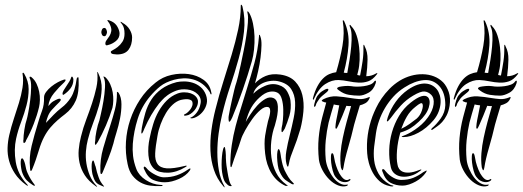

<svg xmlns="http://www.w3.org/2000/svg" viewBox="-20 -785 2209 811"><path d="M145 -333Q137 -299 122.5 -261.5Q108 -224 90 -192Q90 -190 87.5 -185.5Q85 -181 81 -181Q79 -181 78.5 -187Q78 -193 79 -195Q79 -211 83 -237.5Q87 -264 93 -281Q95 -287 99.5 -310Q104 -333 107.5 -361.5Q111 -390 111.5 -416.5Q112 -443 105 -456V-460Q109 -463 114 -458Q127 -447 134.5 -431Q142 -415 145.5 -397.5Q149 -380 148.5 -363Q148 -346 145 -333ZM184 -337Q195 -351 205 -357Q215 -363 225 -367Q226 -367 230 -368Q234 -369 236 -366Q238 -363 235 -359Q232 -355 230 -353Q223 -346 214.5 -337.5Q206 -329 199 -321Q189 -310 183 -295.5Q177 -281 174 -266Q191 -284 206.5 -300Q222 -316 240 -330Q263 -347 280 -374Q297 -401 304 -453Q306 -458 309 -459Q312 -460 312 -452Q315 -394 300 -360Q285 -326 255 -303Q239 -291 223 -277Q207 -263 192.5 -246Q178 -229 166 -206Q154 -183 145 -153Q138 -130 131 -109.5Q124 -89 116 -70Q114 -63 110 -63Q107 -64 107 -73Q102 -121 113.5 -168.5Q125 -216 141 -267Q148 -292 157.5 -317Q167 -342 166 -374Q166 -385 175 -397Q184 -409 197 -419.5Q210 -430 224 -437.5Q238 -445 248 -448Q257 -451 257 -447Q257 -443 251 -437Q230 -418 208.5 -392Q187 -366 184 -337ZM97 -1Q96 0 95.5 -0.5Q95 -1 90 -4Q60 -26 43 -52Q26 -78 18.5 -105.5Q11 -133 12 -160.5Q13 -188 19 -214Q27 -249 38.5 -283.5Q50 -318 60 -350.5Q70 -383 75 -414.5Q80 -446 75 -475Q75 -477 78 -478Q79 -478 80 -476.5Q81 -475 82 -474Q101 -442 101 -408.5Q101 -375 92 -340.5Q83 -306 69.5 -270.5Q56 -235 48 -199Q38 -153 46.5 -101Q55 -49 93 -8Q95 -5 97 -4Q99 -3 97 -1ZM127 0Q125 0 123 -1L119 -3Q105 -12 94 -22.5Q83 -33 75 -53Q72 -60 70 -71.5Q68 -83 67.5 -93Q67 -103 68.5 -110Q70 -117 74 -116Q77 -116 80.5 -108Q84 -100 86 -92Q88 -81 90.5 -71Q93 -61 97 -53Q108 -28 126 -5Q128 0 127 0ZM290 -449Q290 -428 278 -412Q266 -396 249 -385Q246 -383 245 -385.5Q244 -388 244 -389Q244 -395 249 -403.5Q254 -412 260.5 -421.5Q267 -431 273 -441Q279 -451 281 -459Q284 -464 287 -459Q290 -454 290 -449Z M455 -330Q458 -343 458.5 -360Q459 -377 456 -395Q453 -413 445.5 -429.5Q438 -446 426 -458Q420 -462 419 -462Q415 -462 419 -456Q425 -443 423.5 -415.5Q422 -388 417 -358.5Q412 -329 406.5 -305.5Q401 -282 400 -277Q393 -259 387.5 -232Q382 -205 382 -188Q381 -186 381 -180Q381 -174 384 -173Q385 -173 388 -178Q391 -183 393 -185Q411 -217 427.5 -255Q444 -293 455 -330ZM459 -179Q463 -197 472 -225.5Q481 -254 487 -284.5Q493 -315 493 -344.5Q493 -374 481 -393Q477 -397 475 -397Q473 -397 474 -393Q474 -355 465.5 -322.5Q457 -290 447 -259Q430 -208 416 -159.5Q402 -111 404 -60Q404 -57 404.5 -53.5Q405 -50 408 -50Q410 -50 411 -52Q412 -54 414 -58Q424 -82 437 -114.5Q450 -147 459 -179ZM388 0Q369 -20 359 -44.5Q349 -69 345 -94.5Q341 -120 343 -146Q345 -172 351 -195Q360 -231 374 -267Q388 -303 398 -338.5Q408 -374 409.5 -408.5Q411 -443 395 -476Q392 -481 391 -481Q390 -481 390 -479.5Q390 -478 391 -477Q394 -447 387 -415Q380 -383 369 -349.5Q358 -316 344.5 -280.5Q331 -245 322 -208Q315 -181 312.5 -153Q310 -125 316 -97.5Q322 -70 338 -45Q354 -20 384 1Q386 3 389 3.5Q392 4 388 0ZM396 -38Q393 -46 389.5 -58Q386 -70 384 -81Q382 -85 379 -96Q376 -107 374 -107Q370 -107 368.5 -100Q367 -93 367 -82.5Q367 -72 368.5 -60.5Q370 -49 373 -41Q379 -21 387.5 -13Q396 -5 410 0Q416 3 419 3Q420 3 419.5 1.5Q419 0 418 0Q411 -8 405.5 -17Q400 -26 396 -38ZM474 -555Q469 -555 458.5 -556.5Q448 -558 448 -566Q448 -569 457 -573.5Q466 -578 477 -586.5Q488 -595 497 -608.5Q506 -622 506 -643Q506 -669 496 -682Q494 -685 491 -688.5Q488 -692 489 -693Q491 -693 493.5 -691.5Q496 -690 497 -689Q517 -678 527.5 -660.5Q538 -643 538 -627Q538 -595 523 -575Q508 -555 474 -555ZM437 -595Q425 -590 425 -601Q425 -609 431 -616.5Q437 -624 442.5 -633Q448 -642 450 -653.5Q452 -665 444 -682Q442 -687 437 -693Q432 -699 434 -700Q436 -701 442.5 -698.5Q449 -696 451 -695Q468 -687 476.5 -671Q485 -655 485 -643Q485 -624 469.5 -611.5Q454 -599 437 -595ZM408 -649Q408 -654 411 -660.5Q414 -667 421 -667Q426 -667 429 -660.5Q432 -654 432 -649Q432 -645 429 -638.5Q426 -632 421 -632Q414 -632 411 -638Q408 -644 408 -649Z M645 -210Q649 -235 658.5 -260.5Q668 -286 681 -307.5Q694 -329 710 -343.5Q726 -358 744 -363Q767 -368 778.5 -365Q790 -362 792 -356Q795 -347 792 -338Q789 -329 783.5 -322Q778 -315 771.5 -309.5Q765 -304 761 -303Q756 -301 757.5 -298Q759 -295 767 -297Q776 -298 785 -304Q794 -310 801.5 -319Q809 -328 813 -338.5Q817 -349 816 -360Q814 -371 805.5 -379Q797 -387 785 -391Q773 -395 758 -395Q743 -395 730 -390Q704 -380 684.5 -360.5Q665 -341 650.5 -315.5Q636 -290 627 -260.5Q618 -231 612 -201Q604 -164 607 -128.5Q610 -93 630 -73Q640 -63 656 -59Q672 -55 690 -55.5Q708 -56 726.5 -62Q745 -68 761 -78Q765 -80 767.5 -82Q770 -84 768 -85Q767 -86 760 -84Q711 -72 684 -74Q657 -76 645.5 -92Q634 -108 635.5 -137.5Q637 -167 645 -210ZM657 -4Q625 -6 596 -24.5Q567 -43 556 -71Q545 -100 542 -126.5Q539 -153 541 -178Q545 -230 561.5 -282.5Q578 -335 613 -377Q635 -403 657 -420.5Q679 -438 715 -448Q733 -453 754 -454Q775 -455 795.5 -449.5Q816 -444 834 -431Q852 -418 866 -396Q869 -386 872 -386Q875 -389 872 -397Q866 -429 839.5 -448Q813 -467 777.5 -472Q742 -477 704 -468.5Q666 -460 637 -436Q598 -405 571.5 -364.5Q545 -324 530 -279Q515 -234 512 -186Q509 -138 519 -92Q525 -62 539.5 -43.5Q554 -25 573 -14.5Q592 -4 614 -1Q636 2 658 1Q664 1 665.5 0Q667 -1 667 -2Q667 -4 657 -4ZM579 -245Q579 -244 578.5 -240Q578 -236 577.5 -232Q577 -228 577 -224.5Q577 -221 579 -221Q581 -221 585.5 -231Q590 -241 590 -242Q616 -302 652 -348Q655 -351 664 -361.5Q673 -372 688 -383Q703 -394 724 -402Q745 -410 771 -407Q798 -404 815 -387Q832 -370 827 -347Q823 -325 811.5 -310Q800 -295 789 -290Q781 -287 784.5 -286Q788 -285 790 -285Q802 -286 815.5 -294.5Q829 -303 839 -316.5Q849 -330 853 -347Q857 -364 850 -384Q842 -405 827 -417.5Q812 -430 794 -435.5Q776 -441 757.5 -441Q739 -441 726 -438Q688 -428 662 -409Q636 -390 619.5 -364.5Q603 -339 594 -308.5Q585 -278 579 -245ZM781 -64Q785 -70 784.5 -72Q784 -74 782 -73.5Q780 -73 776.5 -70.5Q773 -68 771 -67Q751 -53 726.5 -44.5Q702 -36 672 -36Q657 -36 636.5 -46.5Q616 -57 605 -68Q601 -73 596.5 -77.5Q592 -82 589 -81Q585 -77 589 -70Q604 -35 627 -25Q650 -15 676 -15Q691 -15 706.5 -19Q722 -23 736.5 -29.5Q751 -36 762.5 -45Q774 -54 781 -64Z M1044 -527Q1027 -468 1005.5 -406Q984 -344 961 -289Q960 -286 955.5 -278Q951 -270 948 -271Q946 -271 945.5 -280.5Q945 -290 946 -295Q948 -308 952 -327Q956 -346 960.5 -366Q965 -386 969.5 -405Q974 -424 979 -438Q981 -444 986 -464Q991 -484 997 -512Q1003 -540 1009.5 -572Q1016 -604 1020.5 -634Q1025 -664 1027 -689Q1029 -714 1026 -727Q1023 -737 1026 -737Q1028 -737 1029.5 -734.5Q1031 -732 1033 -730Q1043 -712 1048.5 -686Q1054 -660 1055 -632Q1056 -604 1053 -576Q1050 -548 1044 -527ZM1004 -758Q1017 -707 1010.5 -651Q1004 -595 988 -537Q972 -479 952 -419.5Q932 -360 918 -300Q909 -262 903.5 -221.5Q898 -181 898 -141.5Q898 -102 904.5 -65.5Q911 -29 927 0Q929 4 928.5 6Q928 8 922 0Q896 -30 883.5 -68Q871 -106 869 -148Q867 -190 873 -235Q879 -280 890 -323Q905 -383 923.5 -441Q942 -499 958.5 -554Q975 -609 986 -660.5Q997 -712 997 -760Q997 -765 998 -765Q1002 -765 1004 -758ZM1186 0Q1149 -17 1127 -53Q1105 -89 1100 -136Q1095 -182 1100 -212.5Q1105 -243 1112 -273Q1113 -277 1116 -286.5Q1119 -296 1120.5 -306Q1122 -316 1120.5 -323.5Q1119 -331 1112 -333Q1098 -336 1080 -320.5Q1062 -305 1045.5 -282Q1029 -259 1015.5 -234.5Q1002 -210 998 -196Q989 -167 979 -141Q969 -115 961 -89Q958 -78 956 -79Q954 -79 953.5 -83Q953 -87 953 -92Q953 -132 959 -172.5Q965 -213 975.5 -253Q986 -293 999 -333Q1012 -373 1024 -414Q1040 -465 1054.5 -518Q1069 -571 1074 -632Q1074 -637 1074 -637.5Q1074 -638 1075 -638Q1078 -638 1080 -630Q1085 -617 1084.5 -593.5Q1084 -570 1080.5 -542Q1077 -514 1070.5 -485Q1064 -456 1057 -433Q1076 -453 1102 -464Q1128 -475 1164 -470Q1205 -464 1227 -440.5Q1249 -417 1257 -384Q1265 -351 1261.5 -313.5Q1258 -276 1249 -241Q1241 -214 1234 -193.5Q1227 -173 1220 -156Q1213 -139 1208 -124Q1203 -109 1200 -92Q1198 -81 1196 -81Q1194 -81 1192.5 -85Q1191 -89 1190 -93Q1184 -115 1189.5 -147Q1195 -179 1204 -214.5Q1213 -250 1220.5 -286.5Q1228 -323 1226.5 -354Q1225 -385 1210 -408.5Q1195 -432 1159 -441Q1144 -445 1126.5 -443.5Q1109 -442 1093.5 -435.5Q1078 -429 1066 -417Q1054 -405 1050 -389Q1069 -409 1099 -422Q1129 -435 1157 -426Q1183 -418 1194 -397Q1205 -376 1207 -360Q1211 -325 1202.5 -296.5Q1194 -268 1183 -242Q1181 -239 1177 -232.5Q1173 -226 1171 -227Q1169 -227 1169 -235Q1169 -243 1170 -247Q1173 -257 1175 -278.5Q1177 -300 1176.5 -323Q1176 -346 1170.5 -366Q1165 -386 1153 -393Q1139 -401 1119 -397.5Q1099 -394 1076 -373Q1056 -355 1042 -331.5Q1028 -308 1018 -270Q1024 -281 1037 -301Q1050 -321 1066.5 -339Q1083 -357 1101.5 -367.5Q1120 -378 1137 -370Q1148 -364 1151.5 -349.5Q1155 -335 1153.5 -317Q1152 -299 1148 -282Q1144 -265 1141 -255Q1130 -225 1126 -189.5Q1122 -154 1126.5 -120Q1131 -86 1146 -56Q1161 -26 1190 -5Q1199 0 1193.5 0Q1188 0 1186 0ZM1212 -8Q1198 -16 1185.5 -25Q1173 -34 1161 -60Q1156 -70 1153.5 -87Q1151 -104 1150.5 -119.5Q1150 -135 1152 -145.5Q1154 -156 1157 -155Q1159 -155 1161 -150.5Q1163 -146 1164 -140Q1165 -134 1166 -128.5Q1167 -123 1167 -121Q1171 -99 1174 -88.5Q1177 -78 1182 -66Q1190 -50 1198 -37Q1206 -24 1218 -13Q1223 -9 1220.5 -7Q1218 -5 1212 -8ZM959 0Q960 0 957.5 1Q955 2 948 0Q940 -4 931.5 -15Q923 -26 918 -58Q916 -71 916 -89.5Q916 -108 917.5 -124.5Q919 -141 922 -153Q925 -165 929 -164Q930 -164 931 -158Q932 -152 933 -144.5Q934 -137 934 -129.5Q934 -122 934 -119Q935 -97 936.5 -86.5Q938 -76 941 -58Q944 -39 948 -23.5Q952 -8 959 0Z M1567 -444Q1568 -443 1568 -439.5Q1568 -436 1567 -434Q1558 -405 1536 -393Q1514 -381 1497 -381Q1476 -381 1454 -384.5Q1432 -388 1412 -403Q1410 -405 1407 -407Q1404 -409 1404 -411Q1404 -414 1407 -415.5Q1410 -417 1412 -418Q1421 -420 1435.5 -421.5Q1450 -423 1464 -421Q1474 -419 1488 -419Q1502 -419 1516.5 -421Q1531 -423 1543 -427.5Q1555 -432 1561 -441Q1564 -445 1567 -444ZM1574 -475 1571 -470Q1554 -448 1535 -441.5Q1516 -435 1495 -436Q1474 -437 1452.5 -441.5Q1431 -446 1410 -447Q1382 -448 1354 -430Q1326 -412 1306 -367Q1303 -361 1302 -364.5Q1301 -368 1302 -371Q1310 -401 1321 -421Q1332 -441 1344.5 -453.5Q1357 -466 1371 -472Q1385 -478 1400 -480Q1417 -537 1426.5 -591.5Q1436 -646 1428 -695Q1428 -699 1428 -699Q1430 -700 1432 -698Q1434 -696 1434 -695Q1456 -647 1452 -592.5Q1448 -538 1432 -478Q1437 -477 1440 -477Q1443 -477 1447 -477Q1452 -503 1456.5 -532.5Q1461 -562 1463.5 -589Q1466 -616 1465 -638Q1464 -660 1458 -671Q1455 -680 1458 -680Q1460 -680 1461 -678Q1462 -676 1464 -674Q1478 -660 1486 -636Q1494 -612 1497 -585Q1500 -558 1499 -531.5Q1498 -505 1493 -485L1489 -469Q1492 -467 1495 -467Q1498 -467 1501 -466Q1507 -496 1511.5 -526Q1516 -556 1515 -589Q1515 -596 1516 -596Q1518 -596 1519 -593Q1520 -590 1521 -588Q1533 -566 1532.5 -533Q1532 -500 1527 -463Q1549 -463 1569 -475Q1574 -478 1574 -475ZM1367 -407Q1367 -402 1361.5 -397Q1356 -392 1353 -390Q1348 -386 1341.5 -380.5Q1335 -375 1330 -369Q1325 -361 1320.5 -355Q1316 -349 1313 -338Q1312 -336 1310.5 -334.5Q1309 -333 1308 -334Q1305 -337 1308 -347Q1312 -362 1316 -371.5Q1320 -381 1331 -392Q1335 -396 1341 -400Q1347 -404 1353 -407Q1359 -410 1363 -410Q1367 -410 1367 -407ZM1445 -5Q1450 -7 1449 -4Q1448 -1 1446 0Q1428 6 1408 -2Q1388 -10 1371 -27Q1354 -44 1342 -66.5Q1330 -89 1327 -111Q1322 -158 1326 -202Q1330 -246 1341 -289L1358 -352Q1352 -352 1346 -355Q1339 -357 1339 -360Q1339 -362 1346 -366Q1374 -380 1402.5 -378Q1431 -376 1460 -371Q1478 -368 1496.5 -366.5Q1515 -365 1537 -374Q1539 -376 1541 -375Q1543 -373 1540 -368Q1534 -355 1523 -349Q1512 -343 1500 -340Q1492 -314 1486 -293.5Q1480 -273 1476 -259Q1465 -211 1450.5 -161.5Q1436 -112 1431 -78Q1429 -67 1427 -66Q1425 -65 1423 -70Q1421 -75 1420 -78Q1416 -107 1418.5 -138.5Q1421 -170 1428 -203Q1435 -236 1444 -269.5Q1453 -303 1463 -337Q1458 -337 1453 -337Q1448 -337 1443 -338Q1435 -317 1426.5 -296.5Q1418 -276 1410 -258Q1409 -256 1405.5 -248.5Q1402 -241 1400 -241Q1396 -242 1397 -250.5Q1398 -259 1398 -262Q1400 -277 1404.5 -297Q1409 -317 1413 -340Q1408 -341 1402 -341.5Q1396 -342 1390 -344Q1384 -324 1378.5 -305Q1373 -286 1368 -267Q1360 -232 1356 -192.5Q1352 -153 1356 -111Q1358 -92 1366.5 -72Q1375 -52 1387 -36Q1399 -20 1414.5 -11Q1430 -2 1445 -5ZM1454 -27Q1459 -31 1460 -27.5Q1461 -24 1456 -21Q1452 -18 1445.5 -16.5Q1439 -15 1431 -16Q1423 -17 1414 -22Q1405 -27 1397 -38Q1390 -47 1385.5 -64Q1381 -81 1379 -97.5Q1377 -114 1378 -126Q1379 -138 1383 -138Q1388 -138 1390.5 -124Q1393 -110 1395 -101Q1399 -85 1406 -68Q1413 -51 1421 -41Q1431 -28 1439 -25.5Q1447 -23 1454 -27Z M1825 -408Q1833 -398 1837.5 -383Q1842 -368 1841 -350.5Q1840 -333 1833 -314Q1826 -295 1811 -277Q1782 -243 1747.5 -224.5Q1713 -206 1685 -206Q1668 -206 1685 -212Q1694 -215 1706.5 -221.5Q1719 -228 1733 -237.5Q1747 -247 1761.5 -260Q1776 -273 1788 -290Q1808 -318 1811.5 -344.5Q1815 -371 1801 -385Q1789 -397 1773 -398.5Q1757 -400 1725 -381Q1696 -364 1673 -339Q1650 -314 1630 -286Q1619 -272 1615.5 -272Q1612 -272 1618 -290Q1630 -325 1651.5 -355Q1673 -385 1703 -406Q1725 -421 1743.5 -427Q1762 -433 1777.5 -432Q1793 -431 1805 -424.5Q1817 -418 1825 -408ZM1879 -338Q1875 -314 1866.5 -297.5Q1858 -281 1847.5 -269.5Q1837 -258 1826.5 -251Q1816 -244 1808 -238Q1804 -235 1802 -237Q1800 -239 1805 -244Q1823 -259 1841.5 -284.5Q1860 -310 1861 -341Q1861 -394 1835 -422Q1809 -450 1770 -446.5Q1731 -443 1689 -416Q1662 -399 1641.5 -376.5Q1621 -354 1606 -328.5Q1591 -303 1581.5 -276Q1572 -249 1568 -222Q1564 -196 1560.5 -166Q1557 -136 1560.5 -107Q1564 -78 1579 -51.5Q1594 -25 1626 -6Q1631 -3 1636.5 -2Q1642 -1 1642 0Q1642 2 1637 2.5Q1632 3 1626 1Q1601 -4 1583.5 -19.5Q1566 -35 1555 -55Q1544 -75 1538 -97Q1532 -119 1531 -137Q1525 -216 1553 -293Q1559 -309 1568.5 -329Q1578 -349 1592 -369.5Q1606 -390 1625 -409.5Q1644 -429 1668 -444Q1691 -458 1716 -465Q1741 -472 1766 -471.5Q1791 -471 1813 -462.5Q1835 -454 1852 -437Q1867 -421 1875.5 -396Q1884 -371 1879 -338ZM1788 -374Q1800 -360 1791 -330.5Q1782 -301 1749 -271Q1731 -254 1714 -243.5Q1697 -233 1671 -225Q1660 -187 1657 -150Q1654 -113 1659 -90Q1660 -81 1665.5 -72.5Q1671 -64 1681.5 -59.5Q1692 -55 1709 -56Q1726 -57 1751 -67Q1758 -70 1759.5 -68.5Q1761 -67 1753 -62Q1735 -48 1715 -42.5Q1695 -37 1677.5 -39Q1660 -41 1647.5 -51Q1635 -61 1631 -78Q1623 -113 1624 -151Q1625 -189 1635.5 -226Q1646 -263 1665.5 -295.5Q1685 -328 1714 -351Q1768 -394 1788 -374ZM1778 -55Q1771 -45 1760.5 -35.5Q1750 -26 1736.5 -18.5Q1723 -11 1708.5 -6Q1694 -1 1679 -1Q1653 -1 1630.5 -12.5Q1608 -24 1596 -59Q1594 -63 1594 -66.5Q1594 -70 1596 -70Q1600 -72 1604 -67.5Q1608 -63 1612 -58Q1623 -45 1640.5 -35Q1658 -25 1674 -25Q1704 -25 1726 -34Q1748 -43 1768 -58Q1773 -61 1779.5 -64Q1786 -67 1778 -55ZM1764 -347Q1760 -355 1735 -334Q1712 -316 1698.5 -292.5Q1685 -269 1675 -241Q1694 -250 1710 -261.5Q1726 -273 1740 -284Q1755 -297 1762 -318Q1769 -339 1764 -347Z M2162 -444Q2163 -443 2163 -439.5Q2163 -436 2162 -434Q2153 -405 2131 -393Q2109 -381 2092 -381Q2071 -381 2049 -384.5Q2027 -388 2007 -403Q2005 -405 2002 -407Q1999 -409 1999 -411Q1999 -414 2002 -415.5Q2005 -417 2007 -418Q2016 -420 2030.5 -421.5Q2045 -423 2059 -421Q2069 -419 2083 -419Q2097 -419 2111.5 -421Q2126 -423 2138 -427.5Q2150 -432 2156 -441Q2159 -445 2162 -444ZM2169 -475 2166 -470Q2149 -448 2130 -441.5Q2111 -435 2090 -436Q2069 -437 2047.5 -441.5Q2026 -446 2005 -447Q1977 -448 1949 -430Q1921 -412 1901 -367Q1898 -361 1897 -364.5Q1896 -368 1897 -371Q1905 -401 1916 -421Q1927 -441 1939.5 -453.5Q1952 -466 1966 -472Q1980 -478 1995 -480Q2012 -537 2021.5 -591.5Q2031 -646 2023 -695Q2023 -699 2023 -699Q2025 -700 2027 -698Q2029 -696 2029 -695Q2051 -647 2047 -592.5Q2043 -538 2027 -478Q2032 -477 2035 -477Q2038 -477 2042 -477Q2047 -503 2051.5 -532.5Q2056 -562 2058.5 -589Q2061 -616 2060 -638Q2059 -660 2053 -671Q2050 -680 2053 -680Q2055 -680 2056 -678Q2057 -676 2059 -674Q2073 -660 2081 -636Q2089 -612 2092 -585Q2095 -558 2094 -531.5Q2093 -505 2088 -485L2084 -469Q2087 -467 2090 -467Q2093 -467 2096 -466Q2102 -496 2106.5 -526Q2111 -556 2110 -589Q2110 -596 2111 -596Q2113 -596 2114 -593Q2115 -590 2116 -588Q2128 -566 2127.5 -533Q2127 -500 2122 -463Q2144 -463 2164 -475Q2169 -478 2169 -475ZM1962 -407Q1962 -402 1956.5 -397Q1951 -392 1948 -390Q1943 -386 1936.5 -380.5Q1930 -375 1925 -369Q1920 -361 1915.5 -355Q1911 -349 1908 -338Q1907 -336 1905.5 -334.5Q1904 -333 1903 -334Q1900 -337 1903 -347Q1907 -362 1911 -371.5Q1915 -381 1926 -392Q1930 -396 1936 -400Q1942 -404 1948 -407Q1954 -410 1958 -410Q1962 -410 1962 -407ZM2040 -5Q2045 -7 2044 -4Q2043 -1 2041 0Q2023 6 2003 -2Q1983 -10 1966 -27Q1949 -44 1937 -66.5Q1925 -89 1922 -111Q1917 -158 1921 -202Q1925 -246 1936 -289L1953 -352Q1947 -352 1941 -355Q1934 -357 1934 -360Q1934 -362 1941 -366Q1969 -380 1997.5 -378Q2026 -376 2055 -371Q2073 -368 2091.5 -366.5Q2110 -365 2132 -374Q2134 -376 2136 -375Q2138 -373 2135 -368Q2129 -355 2118 -349Q2107 -343 2095 -340Q2087 -314 2081 -293.5Q2075 -273 2071 -259Q2060 -211 2045.5 -161.5Q2031 -112 2026 -78Q2024 -67 2022 -66Q2020 -65 2018 -70Q2016 -75 2015 -78Q2011 -107 2013.5 -138.5Q2016 -170 2023 -203Q2030 -236 2039 -269.5Q2048 -303 2058 -337Q2053 -337 2048 -337Q2043 -337 2038 -338Q2030 -317 2021.5 -296.5Q2013 -276 2005 -258Q2004 -256 2000.5 -248.5Q1997 -241 1995 -241Q1991 -242 1992 -250.5Q1993 -259 1993 -262Q1995 -277 1999.5 -297Q2004 -317 2008 -340Q2003 -341 1997 -341.5Q1991 -342 1985 -344Q1979 -324 1973.5 -305Q1968 -286 1963 -267Q1955 -232 1951 -192.5Q1947 -153 1951 -111Q1953 -92 1961.5 -72Q1970 -52 1982 -36Q1994 -20 2009.5 -11Q2025 -2 2040 -5ZM2049 -27Q2054 -31 2055 -27.5Q2056 -24 2051 -21Q2047 -18 2040.5 -16.5Q2034 -15 2026 -16Q2018 -17 2009 -22Q2000 -27 1992 -38Q1985 -47 1980.5 -64Q1976 -81 1974 -97.5Q1972 -114 1973 -126Q1974 -138 1978 -138Q1983 -138 1985.5 -124Q1988 -110 1990 -101Q1994 -85 2001 -68Q2008 -51 2016 -41Q2026 -28 2034 -25.5Q2042 -23 2049 -27Z"/></svg>

Font: Akronim
Style: Regular
Weight: 400
Designer: Grzegorz Klimczewski
Foundry: Fonty.PL
Version: Version 1.002